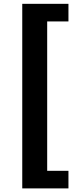

<svg xmlns="http://www.w3.org/2000/svg" viewBox="-20 -830 439 1023"><path d="M98.6 173.8V-809.6H344.7V-715.8H231.4V80.1H344.7V173.8Z"/></svg>

Font: Gen Shin Gothic Heavy
Style: Bold
Weight: 900
Designer: [Source Han Sans]
Ryoko NISHIZUKA  (kana & ideographs); Paul D. Hunt (Latin, Greek & Cyrillic); Wenlong ZHANG  (bopomofo
Version: Version 1.002.20150607